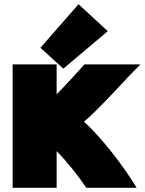

<svg xmlns="http://www.w3.org/2000/svg" viewBox="-20 -862 687 912"><path d="M40 -556V30H249V-144C297 -96 351 -28 390 30H629C566 -75 460 -211 379 -284C451 -346 523 -427 581 -488H580L647 -556H381C348 -519 299 -465 249 -414V-556ZM281 -536 492 -714 353 -842 172 -635Z"/></svg>

Font: Repo ExtraBlack
Style: Regular
Weight: 400
Designer: Stefan Peev
Foundry: Context Ltd
Version: Version 001.502